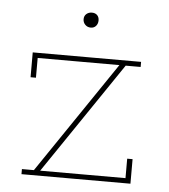

<svg xmlns="http://www.w3.org/2000/svg" viewBox="-45 -597 564 639"><g transform="rotate(5 237.0 -278.0)"><path d="M50 0V-17H90L343 -390H70V-324H52V-407H414V-390H364L111 -17H396V-82H414V0ZM237 -506Q226 -506 218.5 -513.5Q211 -521 211 -532Q211 -543 218.5 -549.5Q226 -556 237 -556Q248 -556 254.5 -549.5Q261 -543 261 -532Q261 -521 254.5 -513.5Q248 -506 237 -506Z"/></g></svg>

Font: Grandiflora One
Style: Regular
Weight: 400
Designer: Haesung Cho
Foundry: JAMO
Version: Version 1.000; ttfautohint (v1.8.4.7-5d5b);gftools[0.9.28]